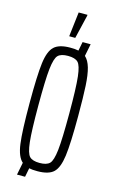

<svg xmlns="http://www.w3.org/2000/svg" viewBox="-141 -949 633 1057"><g transform="rotate(15 175.0 -420.0)"><path d="M314 -344Q314 -186 304.5 -115.5Q295 -45 267 -18.5Q239 8 175 8Q145 8 128 4L118 55H72L86 -16Q56 -42 46.5 -113Q37 -184 37 -344Q37 -502 46 -572.5Q55 -643 83.5 -669.5Q112 -696 175 -696Q203 -696 222 -692L232 -743H278L264 -673Q285 -654 296 -616Q307 -578 310.5 -515Q314 -452 314 -344ZM263 -344Q263 -491 256 -553Q249 -615 232 -632Q215 -649 175 -649Q135 -649 118 -632Q101 -615 94 -552.5Q87 -490 87 -344Q87 -198 94 -135.5Q101 -73 118 -56Q135 -39 175 -39Q215 -39 232 -56Q249 -73 256 -135Q263 -197 263 -344ZM153 -755V-760L169 -895H219V-890L187 -755Z"/></g></svg>

Font: Saira Ultra Condensed Light
Style: Regular
Weight: 300
Width: 1
Designer: Hector Gatti with collaboration of the Omnibus-Type team
Foundry: Omnibus-Type
Version: Version 1.001; ttfautohint (v1.8)